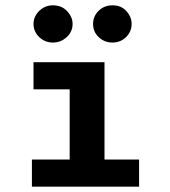

<svg xmlns="http://www.w3.org/2000/svg" viewBox="-20 -702 640 722"><path d="M100 0V-102H242V-366H106V-468H373V-102H503V0ZM179 -542Q149 -542 127.5 -562.5Q106 -583 106 -612Q106 -640 127.5 -661Q149 -682 179 -682Q212 -682 232.5 -660Q253 -638 253 -612Q253 -583 231 -562.5Q209 -542 179 -542ZM403 -542Q373 -542 351.5 -562Q330 -582 330 -612Q330 -641 351 -661.5Q372 -682 403 -682Q436 -682 455.5 -660Q475 -638 475 -612Q475 -583 454 -562.5Q433 -542 403 -542Z"/></svg>

Font: Inconsolata Expanded ExtraBold
Style: Regular
Weight: 800
Width: 7
Monospace: yes
Designer: Raph Levien, Cyreal, Brenton Simpson
Foundry: Raph Levien, Cyreal, Google
Version: Version 3.001; ttfautohint (v1.8.2.53-6de2)